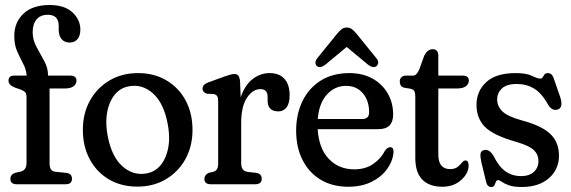

<svg xmlns="http://www.w3.org/2000/svg" viewBox="-20 -736 2282 767"><path d="M178 -84.5Q178 -68.5 183.2 -59.8Q188.5 -51 203.5 -49.5L244 -45.5Q267.5 -43 267.5 -22Q267.5 0 242.5 0H46.5Q21.5 0 21.5 -21.5Q21.5 -39.5 42 -46L61 -50Q86 -55.5 86 -85V-346.5Q86 -361 80.8 -367.2Q75.5 -373.5 59.5 -379.5L41 -385.5Q25.5 -392 19.8 -398.5Q14 -405 14 -414Q14 -434 37 -434H86.5Q84.5 -459.5 72.2 -482.2Q60 -505 48.5 -531Q37 -557 37 -592Q37 -647 73.8 -681.5Q110.5 -716 178 -716Q238 -716 269.5 -686.5Q301 -657 301 -618Q301 -592.5 289.2 -579.2Q277.5 -566 258.5 -566Q237.5 -566 226 -579.8Q214.5 -593.5 214.5 -617V-632.5Q214.5 -677 171 -677Q141.5 -677 126 -658.2Q110.5 -639.5 110.5 -607.5Q110.5 -576.5 126 -548.2Q141.5 -520 156.8 -492.2Q172 -464.5 172 -434H259.5Q285.5 -434 285.5 -414.5Q285.5 -400 273.8 -391.2Q262 -382.5 236.5 -382.5H178Z M531.5 -444Q595.5 -444 644.8 -415Q694 -386 721.5 -334.8Q749 -283.5 749 -217Q749 -152 721 -101Q693 -50 643.2 -20.2Q593.5 9.5 528.5 9.5Q464 9.5 415 -19.5Q366 -48.5 338.5 -99.8Q311 -151 311 -217.5Q311 -282.5 339 -333.5Q367 -384.5 416.8 -414.2Q466.5 -444 531.5 -444ZM567 -43.5Q618 -53.5 641.2 -109Q664.5 -164.5 650 -240.5Q634.5 -324 591.2 -362.8Q548 -401.5 493.5 -391Q442.5 -381 419.2 -325.5Q396 -270 410 -194Q425.5 -110.5 469 -71.8Q512.5 -33 567 -43.5Z M939 -410.5 941.5 -347Q958 -396 989 -420Q1020 -444 1057 -444Q1095.5 -444 1116.2 -421.2Q1137 -398.5 1137 -355.5Q1137 -322.5 1124.5 -306.8Q1112 -291 1092 -291Q1049 -291 1049 -334.5V-350Q1049 -380 1020 -380Q989.5 -380 966.5 -345.5Q943.5 -311 943.5 -244.5V-84.5Q943.5 -53 968.5 -49.5L1003.5 -45.5Q1025.5 -42 1025.5 -21.5Q1025.5 0 999.5 0H821.5Q796.5 0 796.5 -21.5Q796.5 -37 813.5 -45.5L831.5 -49.5Q842.5 -53 847 -60.2Q851.5 -67.5 851.5 -84.5V-331.5Q851.5 -346 847.5 -352Q843.5 -358 833.5 -360.5L806.5 -361.5Q789 -367.5 789 -382Q789 -398.5 812.5 -407L878.5 -431Q905 -440.5 917 -440.5Q926.5 -440.5 932 -433.8Q937.5 -427 939 -410.5Z M1550.5 -278.5Q1550.5 -220 1491.5 -220H1249Q1254 -142 1294 -100.8Q1334 -59.5 1395 -59.5Q1441 -59.5 1472 -81.8Q1503 -104 1517.5 -133.5Q1528 -148 1538.5 -148Q1553.5 -148 1552 -127Q1549 -92 1526.2 -60.5Q1503.5 -29 1464 -9.5Q1424.5 10 1371.5 10Q1307.5 10 1260.8 -18.2Q1214 -46.5 1188.5 -97Q1163 -147.5 1163 -214Q1163 -279.5 1188.2 -331.8Q1213.5 -384 1261.2 -414Q1309 -444 1376 -444Q1427.5 -444 1466.8 -422.8Q1506 -401.5 1528.2 -364Q1550.5 -326.5 1550.5 -278.5ZM1363 -393Q1316.5 -393 1285.2 -357.5Q1254 -322 1249.5 -260.5H1427Q1454.5 -260.5 1454.5 -287.5Q1454.5 -334.5 1429.2 -363.8Q1404 -393 1363 -393ZM1279 -477Q1258 -462 1245.5 -472.5Q1240.5 -477 1240.2 -485.8Q1240 -494.5 1247.5 -503.5L1326.5 -601Q1336 -612.5 1344.5 -619.2Q1353 -626 1364.5 -626Q1377.5 -626 1386.2 -619.2Q1395 -612.5 1404.5 -601L1483.5 -503.5Q1491.5 -494 1490.8 -485.8Q1490 -477.5 1485 -472.5Q1472 -461.5 1451 -477L1365 -548.5Z M1620 -381.5 1595 -385.5Q1583.5 -389 1580.2 -396Q1577 -403 1577 -411.5Q1577 -421 1583.8 -427.5Q1590.5 -434 1602.5 -434H1629.5Q1637 -434 1642.5 -439Q1648 -444 1654.5 -457.5L1675 -514.5Q1688.5 -539.5 1708.5 -539.5Q1731 -539.5 1731 -512.5V-434H1826.5Q1853 -434 1853 -414.5Q1853 -400.5 1841.2 -391.5Q1829.5 -382.5 1804 -382.5H1731V-119Q1731 -60.5 1778 -60.5Q1797 -60.5 1807.8 -69Q1818.5 -77.5 1825.2 -86.2Q1832 -95 1839.5 -95Q1852 -95 1852 -74.5Q1852 -43.5 1822.2 -16.8Q1792.5 10 1747 10Q1695.5 10 1667.2 -18.2Q1639 -46.5 1639 -106V-349.5Q1639 -363.5 1635.8 -371Q1632.5 -378.5 1620 -381.5Z M2061.5 -32.5Q2094.5 -32.5 2112.8 -49.5Q2131 -66.5 2131 -92.5Q2131 -118 2113.2 -135.8Q2095.5 -153.5 2043 -169Q1951 -195 1917.2 -229.2Q1883.5 -263.5 1883.5 -317Q1883.5 -372 1922.5 -408Q1961.5 -444 2040 -444Q2083 -444 2105 -433Q2127 -422 2139 -422Q2145 -422 2148 -427.5Q2151 -433 2155 -438.5Q2159 -444 2168.5 -444Q2176.5 -444 2182.8 -438.8Q2189 -433.5 2194 -417.5L2218.5 -346.5Q2230 -307.5 2210.5 -299.5Q2186.5 -289.5 2169 -318.5Q2144.5 -363.5 2113.8 -382Q2083 -400.5 2045 -400.5Q2003 -400.5 1984.5 -382.2Q1966 -364 1966 -339Q1966 -311.5 1987 -291Q2008 -270.5 2066.5 -254.5Q2143.5 -234 2178.2 -201Q2213 -168 2213 -114.5Q2213 -59.5 2172.8 -24.2Q2132.5 11 2064.5 11Q2032 11 2013.2 4.2Q1994.5 -2.5 1984.8 -9.5Q1975 -16.5 1970.5 -16.5Q1963.5 -16.5 1961 -9.5Q1958.5 -2.5 1955.2 4.2Q1952 11 1942.5 11Q1926 11 1921.5 -11.5L1903 -87.5Q1898 -110.5 1899.5 -121.5Q1901 -132.5 1912 -136Q1934 -143 1952 -112.5Q1972.5 -70.5 1999.2 -51.5Q2026 -32.5 2061.5 -32.5Z"/></svg>

Font: Fraunces 144pt S100
Style: Regular
Weight: 400
Version: Version 1.000; ttfautohint (v1.8.3)